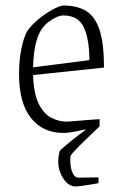

<svg xmlns="http://www.w3.org/2000/svg" viewBox="-20 -472 431 696"><path d="M341 -14Q320 -9 294.5 -3.5Q269 2 246 6Q223 10 210 10Q135 10 92 -44.5Q49 -99 49 -204Q49 -252 57 -293Q65 -334 78 -358Q95 -383 122 -404.5Q149 -426 174 -439Q199 -452 210 -452Q260 -452 292.5 -432Q325 -412 341 -363Q357 -314 357 -227L100 -200Q102 -134 119.5 -97.5Q137 -61 164.5 -46Q192 -31 223 -31Q228 -31 250 -33Q272 -35 298 -37Q324 -39 341 -40ZM154 -391Q126 -369 113.5 -328Q101 -287 100 -228L304 -254Q304 -329 284 -372.5Q264 -416 210 -416Q187 -416 154 -391ZM255 204Q228 204 209.5 175Q191 146 191 113Q191 95 197 74Q213 59 236.5 40Q260 21 284.5 3Q309 -15 327 -29L341 -14Q320 6 295 30Q270 54 252.5 72.5Q235 91 235 96Q233 127 241 149.5Q249 172 265 172L337 171V192Q326 194 308.5 197Q291 200 275.5 202Q260 204 255 204Z"/></svg>

Font: Grenze Gotisch ExtraLight
Style: Regular
Weight: 200
Designer: Renata Polastri
Foundry: Omnibus-Type
Version: Version 1.001